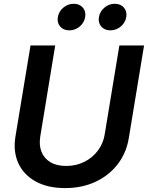

<svg xmlns="http://www.w3.org/2000/svg" viewBox="-20 -963 767 995"><path d="M317.4 11.7Q226.6 11.7 164.3 -22.9Q102.1 -57.6 74.7 -117.9Q47.4 -178.2 60.1 -255.9L138.2 -727.5H266.1L189 -257.8Q181.2 -211.4 194.8 -176.8Q208.5 -142.1 241 -122.6Q273.4 -103 322.3 -103Q375 -103 417.5 -124.5Q460 -146 487.5 -182.9Q515.1 -219.7 522.5 -266.1L598.6 -727.5H726.6L647.5 -247.6Q634.8 -169.9 589.6 -111.6Q544.4 -53.2 474.6 -20.8Q404.8 11.7 317.4 11.7ZM551.8 -805.7Q522 -805.7 504.9 -825.4Q487.8 -845.2 492.7 -874.5Q497.6 -903.8 521.2 -923.6Q544.9 -943.4 574.7 -943.4Q605 -943.4 622.1 -923.6Q639.2 -903.8 634.3 -874.5Q629.4 -845.2 605.7 -825.4Q582 -805.7 551.8 -805.7ZM338.9 -805.7Q309.1 -805.7 292 -825.4Q274.9 -845.2 279.8 -874.5Q284.7 -903.8 308.3 -923.6Q332 -943.4 361.8 -943.4Q392.1 -943.4 409.2 -923.6Q426.3 -903.8 421.4 -874.5Q416.5 -845.2 392.8 -825.4Q369.1 -805.7 338.9 -805.7Z"/></svg>

Font: Inter 28pt SemiBold
Style: Italic
Weight: 600
Italic angle: -9.3988°
Designer: Rasmus Andersson
Foundry: rsms
Version: Version 4.001;git-66647c0bb